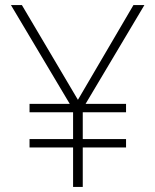

<svg xmlns="http://www.w3.org/2000/svg" viewBox="-20 -734 610 754"><path d="M286 -342 66 -714H23L254 -326H96V-293H267V-188H96V-155H267V0H305V-155H475V-188H305V-293H475V-326H316L547 -714H504Z"/></svg>

Font: Noto Sans Thai Looped ExtraLight
Style: Regular
Weight: 200
Designer: Sasikarn Vongin, Ben Mitchell
Foundry: The Fontpad Ltd
Version: Version 1.001